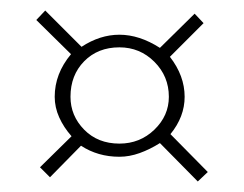

<svg xmlns="http://www.w3.org/2000/svg" viewBox="-20 -482 464 365"><path d="M75 -145 56 -164 116 -223Q101 -240 92.5 -259Q84 -278 84 -298Q84 -342 115 -379L49 -444L66 -462L135 -393Q170 -416 207 -416Q245 -416 284 -391L350 -456L367 -438L303 -374Q331 -338 331 -298Q331 -260 304 -227L375 -155L356 -137L284 -210Q265 -198 245.5 -191Q226 -184 207 -184Q166 -184 134 -205ZM207 -209Q246 -209 273.5 -235.5Q301 -262 301 -298Q301 -337 273.5 -364.5Q246 -392 207 -392Q166 -392 140 -365.5Q114 -339 114 -298Q114 -262 140 -235.5Q166 -209 207 -209Z"/></svg>

Font: Alumni Sans SC Thin
Style: Regular
Weight: 100
Designer: Robert E. Leuschke
Foundry: Robert E. Leuschke
Version: Version 1.018